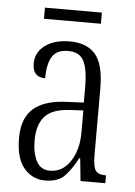

<svg xmlns="http://www.w3.org/2000/svg" viewBox="-50 -707 530 756"><g transform="rotate(5 214.5 -329.0)"><path d="M156 10Q106 10 73 -29Q40 -68 40 -148Q40 -227 84 -265Q128 -303 218 -306L282 -309V-372Q282 -439 265.5 -472.5Q249 -506 203 -506Q158 -506 140 -476.5Q122 -447 122 -391Q72 -391 72 -445Q72 -489 108.5 -516.5Q145 -544 207 -544Q274 -544 308 -504.5Q342 -465 342 -369V-108Q342 -60 353 -45.5Q364 -31 391 -31H394V0H296L287 -89H283Q261 -46 234.5 -18Q208 10 156 10ZM172 -30Q222 -30 252.5 -76Q283 -122 283 -191V-278L229 -275Q159 -271 130.5 -238Q102 -205 102 -145Q102 -93 119 -61.5Q136 -30 172 -30ZM97 -624V-668H322V-624Z"/></g></svg>

Font: Noto Serif Sinhala ExtraCondensed Light
Style: Regular
Weight: 300
Width: 2
Designer: Jelle Bosma - Monotype Design Team
Foundry: Monotype Imaging Inc.
Version: Version 2.007; ttfautohint (v1.8.4.7-5d5b)